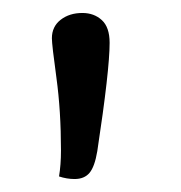

<svg xmlns="http://www.w3.org/2000/svg" viewBox="-20 -757 279 296"><path d="M60 -698Q60 -716 73.5 -726.5Q87 -737 107 -737Q125 -737 137 -726Q149 -715 149 -691Q149 -649 130 -524Q126 -500 118 -490.5Q110 -481 95 -481Q83 -481 71 -485Q74 -503 74 -525Q74 -586 67 -637Q60 -688 60 -698Z"/></svg>

Font: Overlock SC
Style: Regular
Weight: 400
Designer: Dario Muhafara
Foundry: Dario Manuel Muhafara
Version: Version 1.001